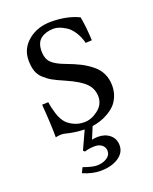

<svg xmlns="http://www.w3.org/2000/svg" viewBox="-123 -512 616 773"><g transform="rotate(-20 185.5 -125.5)"><path d="M43 -140.1 69.8 -141.1Q72.8 -116.7 81.8 -88.6Q90.8 -60.5 106 -44.9Q116.2 -34.2 135.5 -24.9Q154.8 -15.6 179.7 -15.6Q209.5 -15.6 238.3 -37.6Q267.1 -59.6 267.1 -93.3Q267.1 -126.5 244.4 -150.1Q221.7 -173.8 163.6 -199.2Q131.8 -212.9 114.7 -222.4Q97.7 -231.9 81.5 -246.6Q65.4 -261.2 59.1 -280.3Q52.7 -299.3 52.7 -326.7Q52.7 -376.5 92.3 -409.2Q131.8 -441.9 190.9 -441.9Q258.8 -441.9 309.1 -417.5Q317.4 -371.1 319.8 -315.4L293 -314Q285.6 -342.8 271.7 -363.5Q257.8 -384.3 241.9 -394Q226.1 -403.8 213.6 -408Q201.2 -412.1 191.4 -412.1Q158.2 -412.1 136.2 -396.2Q114.3 -380.4 114.3 -342.3Q114.3 -312 130.4 -294.7Q146.5 -277.3 187.5 -262.2Q221.7 -249.5 245.4 -237.5Q269 -225.6 290.8 -208.3Q312.5 -190.9 323.5 -168Q334.5 -145 334.5 -115.7Q334.5 -91.3 325.9 -70.6Q317.4 -49.8 304 -36.4Q290.5 -22.9 272.5 -12.7Q254.4 -2.4 237.8 2.7Q221.2 7.8 204.6 10.3L183.6 61Q195.3 58.1 209.5 58.1Q240.2 58.1 260.3 75Q280.3 91.8 280.3 120.1Q280.3 151.9 250.2 171.4Q220.2 190.9 173.8 190.9Q137.7 190.9 99.1 173.8L109.9 151.9Q147.5 165.5 167 165.5Q191.4 165.5 209.2 154.5Q227.1 143.6 227.1 124.5Q227.1 108.9 215.1 99.1Q203.1 89.4 185.5 89.4Q161.1 89.4 140.6 96.2L134.3 89.8L169.9 12.2Q127 10.7 92.3 1.5Q84 -1 73.2 -1Q64.5 -1 49.8 2Q49.8 -53.7 43 -140.1Z"/></g></svg>

Font: Libertinage
Style: b
Weight: 400
Designer: OSP
Foundry: OSP
Version: Version 1.0; 2008; OFL relea